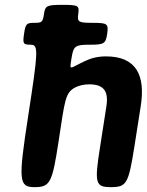

<svg xmlns="http://www.w3.org/2000/svg" viewBox="-20 -770 604 790"><path d="M347 -423C407 -423 427 -395 418 -334L392 -167C368 -15 372 0 437 0C501 0 509 -15 533 -167L559 -333C579 -460 541 -538 416 -538C383 -538 355 -531 330 -519C264 -488 266 -476 274 -529C282 -581 289 -586 349 -586C408 -586 415 -590 421 -631C427 -672 422 -676 363 -676C303 -676 297 -679 302 -713C307 -747 302 -750 238 -750C173 -750 166 -747 161 -713C156 -679 153 -676 121 -676C89 -676 85 -672 79 -631C73 -590 75 -586 107 -586C139 -586 137 -559 96 -293C55 -27 57 0 122 0C186 0 195 -17 221 -188C247 -358 248 -388 289 -410C305 -418 325 -423 347 -423Z"/></svg>

Font: Asimov Print
Style: AIt
Weight: 500
Designer: Google
Version: Version 2.000980: 2014